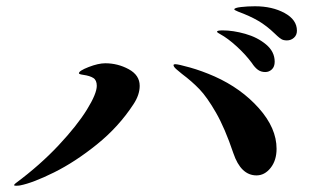

<svg xmlns="http://www.w3.org/2000/svg" viewBox="-20 -737 1040 613"><path d="M857 -630Q831 -655 804.5 -670.5Q778 -686 740 -700Q728 -705 728 -707Q728 -712 749 -714.5Q770 -717 794 -717Q849 -717 888.5 -695.5Q928 -674 928 -639Q928 -625 918.5 -616.5Q909 -608 896 -608Q885 -608 878.5 -612Q872 -616 865.5 -622Q859 -628 857 -630ZM683 -628Q673 -633 673 -636Q673 -640 691 -640Q724 -640 763 -629Q802 -618 829.5 -595Q857 -572 857 -540Q857 -524 848 -515.5Q839 -507 827 -507Q813 -507 803 -514.5Q793 -522 784 -536Q764 -563 735.5 -589Q707 -615 683 -628ZM31 -144Q25 -144 25 -146Q25 -148 30 -152Q108 -210 167 -273Q226 -336 257.5 -387Q289 -438 289 -463Q289 -481 278 -488Q267 -495 246 -498Q232 -500 232 -503Q232 -511 263 -523Q294 -535 316 -535Q356 -535 391 -516Q426 -497 426 -463Q426 -434 406 -404Q359 -332 289.5 -276Q220 -220 152.5 -186.5Q85 -153 44 -145Q38 -144 31 -144ZM725 -248Q698 -328 669.5 -377.5Q641 -427 617 -452Q593 -477 561 -501L543 -516Q534 -524 534 -529Q534 -532 540 -532Q549 -532 586.5 -521.5Q624 -511 665 -493Q750 -455 806.5 -391.5Q863 -328 863 -262Q863 -225 844 -201Q825 -177 799 -177Q749 -177 725 -248Z"/></svg>

Font: Shippori Antique B1
Style: Regular
Weight: 400
Designer: FONTDASU
Foundry: FONTDASU / Google Inc. / but / Adobe
Version: Version 2.001